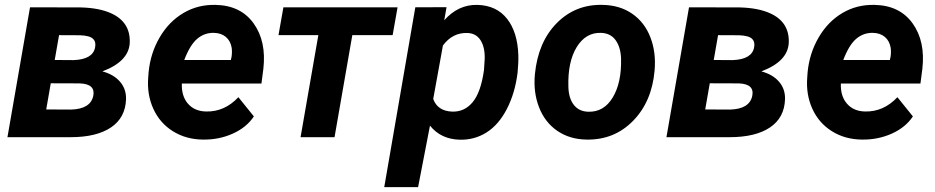

<svg xmlns="http://www.w3.org/2000/svg" viewBox="-20 -558 3804 781"><path d="M10.3 0 102.1 -528.3 308.6 -527.8Q384.3 -525.9 433.1 -503.4Q510.7 -467.8 507.8 -384.8Q504.9 -308.6 396.5 -267.6Q442.4 -255.4 468 -225.8Q493.7 -196.3 492.7 -154.8Q490.2 -79.1 431.4 -39.6Q372.6 0 267.1 0ZM186.5 -219.2 168 -112.8 269.5 -112.3Q348.1 -114.7 359.4 -168Q369.1 -216.3 304.7 -218.8ZM202.6 -314 279.3 -313.5Q357.4 -316.4 366.7 -364.7Q371.6 -387.2 358.4 -400.1Q345.2 -413.1 305.7 -414.6L220.2 -415Z M806.2 9.8Q736.8 9.3 683.3 -24.2Q629.9 -57.6 603.5 -116Q577.1 -174.3 583 -244.6L584.5 -264.2Q591.8 -341.3 629.4 -405.8Q667 -470.2 726.1 -505.1Q785.2 -540 856.9 -538.1Q959 -536.1 1011.5 -463.1Q1064 -390.1 1051.3 -278.3L1043.5 -218.3H719.7Q717.8 -167 744.6 -136.2Q771.5 -105.5 817.9 -104.5Q893.1 -102.5 949.7 -162.6L1012.7 -84.5Q982.9 -39.6 926.8 -14.4Q870.6 10.7 806.2 9.8ZM850.1 -424.3Q812 -425.3 782.5 -400.4Q752.9 -375.5 729.5 -314H918.9L921.9 -326.7Q924.8 -346.2 922.4 -363.8Q917.5 -392.1 898.4 -408Q879.4 -423.8 850.1 -424.3Z M1577.1 -415H1413.1L1340.8 0H1202.6L1274.9 -415H1112.8L1132.8 -528.3H1597.2Z M2085.4 -262.7Q2075.2 -179.7 2042 -115.2Q2008.8 -50.8 1959.5 -19.5Q1910.2 11.7 1850.1 10.3Q1773.4 8.3 1729 -46.9L1680.7 203.1H1543L1669.4 -528.3L1796.4 -528.8L1787.1 -475.6Q1844.2 -540 1921.9 -538.1Q1999.5 -536.1 2042.5 -481.7Q2085.4 -427.2 2088.4 -334Q2089.4 -303.7 2085.4 -262.7ZM1948.7 -272.9 1951.7 -319.8Q1952.6 -367.2 1934.3 -395Q1916 -422.9 1880.9 -423.8Q1820.8 -425.8 1781.7 -373L1742.2 -155.3Q1760.3 -106 1819.8 -104Q1869.6 -102.5 1902.8 -142.6Q1936 -182.6 1948.7 -272.9Z M2431.2 -538.1Q2501 -537.1 2551.5 -502.2Q2602.1 -467.3 2625.7 -406Q2649.4 -344.7 2642.6 -270Q2631.3 -144 2554.9 -66.2Q2478.5 11.7 2366.2 9.8Q2297.4 8.8 2247.1 -25.6Q2196.8 -60.1 2172.9 -121.1Q2148.9 -182.1 2155.8 -255.9Q2168.5 -386.7 2244.6 -463.9Q2320.8 -541 2431.2 -538.1ZM2292 -205.6Q2293 -158.7 2314 -131.6Q2335 -104.5 2373 -103.5Q2436.5 -101.6 2472.7 -161.9Q2508.8 -222.2 2506.3 -320.3Q2504.4 -367.2 2483.6 -395.3Q2462.9 -423.3 2424.3 -424.3Q2362.8 -426.3 2325.9 -366.5Q2289.1 -306.6 2292 -205.6Z M2690.9 0 2782.7 -528.3 2989.3 -527.8Q3064.9 -525.9 3113.8 -503.4Q3191.4 -467.8 3188.5 -384.8Q3185.5 -308.6 3077.1 -267.6Q3123 -255.4 3148.7 -225.8Q3174.3 -196.3 3173.3 -154.8Q3170.9 -79.1 3112.1 -39.6Q3053.2 0 2947.8 0ZM2867.2 -219.2 2848.6 -112.8 2950.2 -112.3Q3028.8 -114.7 3040 -168Q3049.8 -216.3 2985.4 -218.8ZM2883.3 -314 2960 -313.5Q3038.1 -316.4 3047.4 -364.7Q3052.2 -387.2 3039.1 -400.1Q3025.9 -413.1 2986.3 -414.6L2900.9 -415Z M3486.8 9.8Q3417.5 9.3 3364 -24.2Q3310.5 -57.6 3284.2 -116Q3257.8 -174.3 3263.7 -244.6L3265.1 -264.2Q3272.5 -341.3 3310.1 -405.8Q3347.7 -470.2 3406.7 -505.1Q3465.8 -540 3537.6 -538.1Q3639.6 -536.1 3692.1 -463.1Q3744.6 -390.1 3731.9 -278.3L3724.1 -218.3H3400.4Q3398.4 -167 3425.3 -136.2Q3452.1 -105.5 3498.5 -104.5Q3573.7 -102.5 3630.4 -162.6L3693.4 -84.5Q3663.6 -39.6 3607.4 -14.4Q3551.3 10.7 3486.8 9.8ZM3530.8 -424.3Q3492.7 -425.3 3463.1 -400.4Q3433.6 -375.5 3410.2 -314H3599.6L3602.5 -326.7Q3605.5 -346.2 3603 -363.8Q3598.1 -392.1 3579.1 -408Q3560.1 -423.8 3530.8 -424.3Z"/></svg>

Font: RobotoInd
Style: Bold Italic
Weight: 700
Italic angle: -12°
Designer: Google
Version: Version 2.001150; 2014